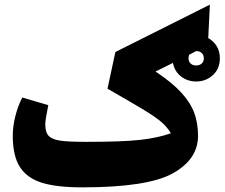

<svg xmlns="http://www.w3.org/2000/svg" viewBox="-20 -787 967 827"><path d="M725 -516 650 -479Q722 -431 761.5 -387.5Q801 -344 817 -300Q833 -256 833 -202Q833 -101 724.5 -40.5Q616 20 334 20Q224 20 160 0Q96 -20 65.5 -68Q35 -116 35 -202Q35 -243 46 -286.5Q57 -330 76 -367L188 -334Q175 -271 175 -251Q175 -217 190 -201.5Q205 -186 240.5 -181Q276 -176 349 -176Q507 -176 583.5 -184.5Q660 -193 716 -213Q700 -240 675 -261.5Q650 -283 601.5 -312.5Q553 -342 443 -405L477 -563L884 -767L877 -623Q900 -610 913.5 -588Q927 -566 927 -536Q927 -491 897 -463.5Q867 -436 825 -436Q788 -436 760 -457.5Q732 -479 725 -516ZM858 -536Q858 -550 849 -558.5Q840 -567 825 -567L796 -552Q792 -547 792 -536Q792 -522 801 -513.5Q810 -505 825 -505Q840 -505 849 -513.5Q858 -522 858 -536Z"/></svg>

Font: FiraGO Heavy
Style: Italic
Weight: 900
Italic angle: -8°
Designer: bBox Type GmbH
Foundry: bBox Type GmbH
Version: Version 1.001